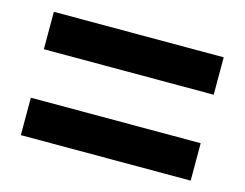

<svg xmlns="http://www.w3.org/2000/svg" viewBox="-63 -662 726 570"><g transform="rotate(15 299.5 -376.5)"><path d="M39 -451V-566H561V-451ZM39 -187V-302H561V-187Z"/></g></svg>

Font: Noto Sans JP ExtraBold
Style: Regular
Weight: 800
Designer: Ryoko NISHIZUKA  (kana, bopomofo & ideographs); Paul D. Hunt (Latin, Greek & Cyrillic); Sandoll Communications , Soo-you
Foundry: Adobe
Version: Version 2.004-H2;hotconv 1.0.118;makeotfexe 2.5.65603